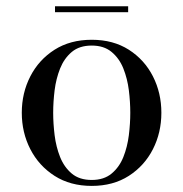

<svg xmlns="http://www.w3.org/2000/svg" viewBox="-20 -600 601 630"><path d="M281 10Q210.5 10 159 -23Q107.5 -56 79.5 -110.5Q51.5 -165 51.5 -230Q51.5 -295 79.5 -349.5Q107.5 -404 159 -436.8Q210.5 -469.5 281 -469.5Q351.5 -469.5 402.8 -436.8Q454 -404 481.8 -349.5Q509.5 -295 509.5 -230Q509.5 -165 481.8 -110.5Q454 -56 402.8 -23Q351.5 10 281 10ZM281 -9.5Q321 -9.5 346.2 -30.5Q371.5 -51.5 384.8 -84.8Q398 -118 402.8 -156.5Q407.5 -195 407.5 -230Q407.5 -265.5 402.8 -303.8Q398 -342 384.8 -375.2Q371.5 -408.5 346.2 -429.5Q321 -450.5 281 -450.5Q240.5 -450.5 215.5 -429.5Q190.5 -408.5 177.2 -375.2Q164 -342 159.2 -303.8Q154.5 -265.5 154.5 -230Q154.5 -195 159.2 -156.5Q164 -118 177.2 -84.8Q190.5 -51.5 215.5 -30.5Q240.5 -9.5 281 -9.5ZM160.5 -560V-579.5H400.5V-560Z"/></svg>

Font: Bodoni Moda 11pt
Style: Regular
Weight: 400
Version: Version 2.004